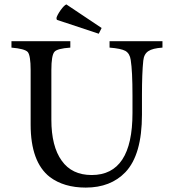

<svg xmlns="http://www.w3.org/2000/svg" viewBox="-20 -837 775 871"><path d="M441 -710 428 -684 238 -747 236 -755Q239 -768 255 -791Q271 -813 281 -817ZM717 -650V-621Q672 -618 653 -605Q633 -592 630 -562Q624 -506 624 -404V-317Q624 -135 549 -56Q482 14 369 14Q270 14 206 -34Q119 -102 119 -272V-519Q119 -585 106 -601Q92 -616 32 -621V-650H299V-621Q240 -617 227 -602Q213 -586 213 -519V-294Q213 -173 260 -108Q306 -43 396 -43Q581 -43 581 -324V-404Q581 -515 573 -565Q569 -594 549 -606Q529 -617 477 -621V-650Z"/></svg>

Font: Shafarik
Style: Regular
Weight: 400
Version: Version 1.001; ttfautohint (v1.8.4.7-5d5b)